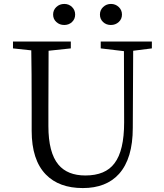

<svg xmlns="http://www.w3.org/2000/svg" viewBox="-20 -940 832 976"><path d="M401 16Q280 16 213 -53Q141 -127 141 -275V-391Q141 -587 139 -684L46 -694V-729H340V-694L227 -682Q226 -587 226 -391V-299Q226 -164 277 -103Q323 -48 414 -48Q516 -48 562 -110Q611 -174 611 -318L610 -680L492 -694V-729H752V-694L657 -682L655 -290Q655 -134 585 -56Q520 16 401 16ZM307 -920Q330 -920 346 -904.5Q362 -889 362 -866Q362 -843 346 -828Q330 -813 306.5 -813Q283 -813 266.5 -828Q250 -843 250 -866Q250 -889 266.5 -904.5Q283 -920 307 -920ZM544 -920Q567 -920 583.5 -904.5Q600 -889 600 -866Q600 -843 583.5 -828Q567 -813 543.5 -813Q520 -813 504 -828Q488 -843 488 -866Q488 -889 504.5 -904.5Q521 -920 544 -920Z"/></svg>

Font: GenRyuMin TW R
Style: Regular
Weight: 400
Version: Version 1.501;PS 1;hotconv 16.6.51;makeotf.lib2.5.65220